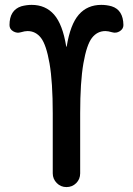

<svg xmlns="http://www.w3.org/2000/svg" viewBox="-20 -760 540 780"><path d="M64.5 -628.9Q48.8 -624 33.7 -632.8Q18.6 -641.6 18.6 -658.2Q18.6 -718.8 66.4 -734.4Q87.9 -740.2 108.4 -740.2Q165 -740.2 199.7 -700.7Q234.4 -661.1 249 -571.3Q249 -570.3 250 -570.3Q251 -570.3 251 -571.3Q265.6 -661.1 300.3 -700.7Q335 -740.2 391.6 -740.2Q413.1 -740.2 433.6 -734.4Q480.5 -719.7 481.4 -658.2Q481.4 -642.6 466.8 -633.3Q452.1 -624 435.5 -628.9Q418.9 -633.8 408.2 -633.8Q375 -633.8 353.5 -606Q332 -578.1 318.8 -502.4Q305.7 -426.8 305.7 -299.8V-55.7Q305.7 -32.2 289.6 -16.1Q273.4 0 250 0Q226.6 0 210.4 -16.6Q194.3 -33.2 194.3 -55.7V-299.8Q194.3 -426.8 181.2 -502.4Q168 -578.1 146.5 -606Q125 -633.8 91.8 -633.8Q81.1 -633.8 64.5 -628.9Z"/></svg>

Font: Rounded-X Mgen+ 1m medium
Style: Regular
Weight: 500
Designer: [Source Han Sans]
Ryoko NISHIZUKA  (kana & ideographs); Paul D. Hunt (Latin, Greek & Cyrillic); Wenlong ZHANG  (bopomofo
Version: Version 1.059.20150602